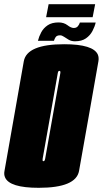

<svg xmlns="http://www.w3.org/2000/svg" viewBox="-54 -892 490 916"><path d="M131 4Q-9 4 -30 -46Q-36 -59.5 -32.5 -77Q-18.5 -158 13.5 -338Q45 -518 59.5 -599.5Q74 -681 252 -681Q391.5 -681 413 -631Q418.5 -617 415.5 -599.5Q401 -518 369.5 -338Q337.5 -158 323.2 -77Q309 4 131 4ZM153.5 -123Q159.5 -123 161.5 -135Q163.5 -147 197.5 -338Q232 -534 234 -544Q235 -551 232.5 -553Q231 -554 229.5 -554Q223.5 -554 221.8 -544Q220 -534 185.5 -338Q151.5 -147 149.5 -135Q148 -126 151 -123.5Q152 -123 153.5 -123ZM303.5 -695Q287 -695 274.2 -702.2Q261.5 -709.5 251.5 -716.5Q241.5 -723.5 232.5 -723.5Q217 -723.5 211.2 -714.5Q205.5 -705.5 203.5 -697.5H127Q132 -718 142.8 -738Q153.5 -758 173.5 -771.5Q193.5 -785 225.5 -785Q250.5 -785 267.8 -771.8Q285 -758.5 298 -758.5Q311 -758.5 318 -767.5Q325 -776.5 327 -784.5H402.5Q398 -764.5 387 -743.8Q376 -723 356 -709Q336 -695 303.5 -695ZM166 -810 178 -872H400L388 -810Z"/></svg>

Font: Anybody UltraCondensed Black
Style: Italic
Weight: 900
Width: 1
Italic angle: -10°
Designer: Tyler Finck
Foundry: Etcetera Type Company
Version: Version 1.010; ttfautohint (v1.8.3) -l 8 -r 50 -G 200 -x 14 